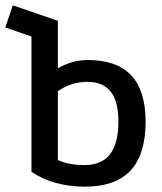

<svg xmlns="http://www.w3.org/2000/svg" viewBox="-52 -683 608 720"><path d="M266 17Q209 17 157.5 3Q106 -11 66 -39V-546L-32 -580L-4 -663L165 -605V-427Q220 -458 276 -458Q386 -458 440 -400.5Q494 -343 494 -227Q494 -104 437.5 -43.5Q381 17 266 17ZM265 -64Q329 -64 360.5 -104.5Q392 -145 392 -227Q392 -303 363 -339.5Q334 -376 275 -376Q215 -376 165 -341V-83Q205 -64 265 -64Z"/></svg>

Font: Podkova SemiBold
Style: Regular
Weight: 600
Designer: Ilya Yudin
Foundry: Cyreal (www.cyreal.org)
Version: Version 2.103